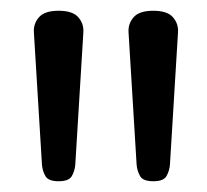

<svg xmlns="http://www.w3.org/2000/svg" viewBox="-20 -1115 385 357"><path d="M89 -778Q70 -778 64.5 -787.5Q59 -797 58 -809L43 -1055Q42 -1071 52.5 -1083Q63 -1095 89 -1095Q115 -1095 125.5 -1083Q136 -1071 135 -1055L120 -809Q119 -797 113.5 -787.5Q108 -778 89 -778ZM265 -778Q246 -778 240.5 -787.5Q235 -797 234 -809L219 -1055Q218 -1071 228.5 -1083Q239 -1095 265 -1095Q291 -1095 301.5 -1083Q312 -1071 311 -1055L296 -809Q295 -797 289.5 -787.5Q284 -778 265 -778Z"/></svg>

Font: Playwrite CL
Style: Regular
Weight: 400
Designer: Veronika Burian, José Scaglione
Foundry: TypeTogether
Version: Version 1.002